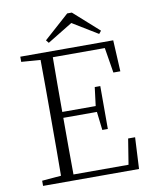

<svg xmlns="http://www.w3.org/2000/svg" viewBox="-98 -985 841 1058"><g transform="rotate(-10 323.0 -456.5)"><path d="M378 -913H352L211 -787L224 -771L365 -857L506 -771L519 -787ZM546 -548H585L576 -723H56V-694L163 -686C164 -588 164 -489 164 -390V-333C164 -234 164 -135 163 -38L56 -29V0H593L602 -176H563L540 -33H232C231 -131 231 -231 231 -350H419L431 -247H462V-487H431L418 -383H231C231 -493 231 -592 232 -689H523Z"/></g></svg>

Font: Noto Serif CJK HK ExtraLight
Style: Regular
Weight: 200
Designer: Ryoko NISHIZUKA 西塚涼子 (kana & ideographs); Frank Grießhammer (Latin, Greek & Cyrillic); Wenlong ZHANG 张文龙 (bopomofo); San
Foundry: Adobe
Version: Version 2.001;hotconv 1.1.0;makeotfexe 2.6.0